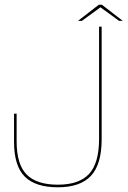

<svg xmlns="http://www.w3.org/2000/svg" viewBox="-20 -788 541 814"><path d="M225.5 6Q320 6 365.5 -42.5Q411 -91 411 -198.5V-675H400V-199Q400 -96 357.5 -50.5Q315 -5 225.5 -5Q135.5 -5 93 -48Q50.5 -91 50.5 -188.5V-306H39.5V-187Q39.5 -85 84.8 -39.5Q130 6 225.5 6ZM310.5 -699.5H327L406 -757L485 -699.5H500.5L412 -768H399Z"/></svg>

Font: Anybody UltraCondensed Thin Thin
Style: Regular
Weight: 250
Version: Version 1.111